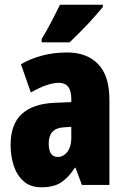

<svg xmlns="http://www.w3.org/2000/svg" viewBox="-20 -852 534 816"><path d="M266 -629Q349 -629 397 -579.5Q445 -530 445 -429V-66H328L301 -139H298Q271 -97 239.5 -76.5Q208 -56 156 -56Q109 -56 80 -82Q51 -108 38 -149Q25 -190 25 -235Q25 -324 72.5 -367.5Q120 -411 211 -415L283 -418V-432Q283 -500 230 -500Q183 -500 111 -459L69 -579Q110 -603 159.5 -616Q209 -629 266 -629ZM253 -311Q187 -308 187 -242Q187 -185 226 -185Q250 -185 266.5 -207Q283 -229 283 -264V-313ZM417 -822Q403 -805 379.5 -778.5Q356 -752 328.5 -724Q301 -696 276 -672H157V-686Q181 -726 200 -762.5Q219 -799 235 -832H417Z"/></svg>

Font: Noto Sans Malayalam UI ExtraCondensed Black
Style: Regular
Weight: 900
Width: 2
Designer: Jelle Bosma - Monotype Design Team
Foundry: Monotype Imaging Inc.
Version: Version 2.104; ttfautohint (v1.8.4.7-5d5b)